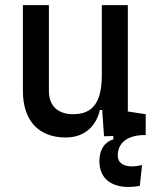

<svg xmlns="http://www.w3.org/2000/svg" viewBox="-20 -538 626 765"><path d="M493.2 207C505.9 207 522 205.6 537.1 202.6L545.9 119.6C531.2 123 517.1 125 505.9 125C469.7 125 449.2 109.4 449.2 82C449.2 33.7 483.4 4.4 543.5 0.5L560.5 0V-83L489.3 -93.8V-517.6H385.7V-239.3C385.7 -126.5 346.7 -83 271.5 -83C210.4 -83 174.8 -116.2 174.8 -175.8V-517.6H71.3V-175.8C71.3 -57.6 133.3 9.8 242.2 9.8C311.5 9.8 361.3 -29.3 377.9 -99.6H387.2L394.5 4.9L431.6 3.9V17.1C396 27.8 376 59.6 376 103.5C376 169.4 418.5 207 493.2 207Z"/></svg>

Font: Cascadia Code PL
Style: Regular
Weight: 400
Monospace: yes
Designer: Aaron Bell
Foundry: Saja Typeworks
Version: Version 2404.023